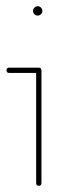

<svg xmlns="http://www.w3.org/2000/svg" viewBox="-20 -591 226 616"><path d="M96 -4V-357H9Q1 -357 1 -365.5Q1 -374 9 -374H104Q113 -374 113 -365V-4Q113 5 104.5 5Q96 5 96 -4ZM90.5 -545.5Q86 -550 86 -556Q86 -562 90.5 -566.5Q95 -571 101 -571Q107 -571 111.5 -566.5Q116 -562 116 -556Q116 -550 111.5 -545.5Q107 -541 101 -541Q95 -541 90.5 -545.5Z"/></svg>

Font: Flamenco Light
Style: Regular
Weight: 300
Designer: Luciano Vergara
Foundry: Luciano Vergara
Version: Version 1.003